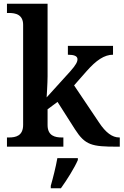

<svg xmlns="http://www.w3.org/2000/svg" viewBox="-20 -780 657 1021"><path d="M17 0H317V-49H308C274 -49 233 -57 233 -115V-199L286 -238L379 -92C433 -8 468 0 603 0H617V-49H614C577 -49 542 -75 507 -128L374 -326L440 -401C492 -460 535 -489 581 -489V-536H341V-489C374 -489 392 -482 392 -465C392 -451 384 -435 354 -401L228 -262C228 -262 233 -338 233 -374V-760H17V-711H28C62 -711 103 -703 103 -648V-116C103 -57 63 -49 28 -49H17ZM250 208V221H304C335 178 376 113 394 71V61H285C277 107 262 166 250 208Z"/></svg>

Font: Noto Serif Tamil SemiBold
Style: Regular
Weight: 600
Designer: Indian Type Foundry, Tom Grace, and the Monotype Design Team
Foundry: Monotype Imaging Inc.
Version: Version 2.004